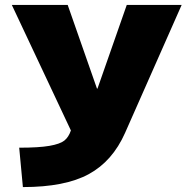

<svg xmlns="http://www.w3.org/2000/svg" viewBox="-20 -750 776 780"><path d="M73 10 58 -150Q138 -150 181 -157.5Q224 -165 241.5 -179Q259 -193 268 -220L28 -730H255L374 -390H376L495 -730H718L488 -210Q437 -95 340.5 -42.5Q244 10 73 10Z"/></svg>

Font: M PLUS 1p Black
Style: Regular
Weight: 900
Version: Version 1.061